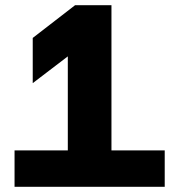

<svg xmlns="http://www.w3.org/2000/svg" viewBox="-20 -719 690 739"><path d="M409 -140H614V0H36V-140H241V-502L106 -399V-573L269 -699H409Z"/></svg>

Font: Readiness
Style: Bold
Weight: 700
Designer: Katatrad Team
Foundry: CadsonDemak
Version: Version 1.00;January 16, 2020;FontCreator 12.0.0.2550 64-bit